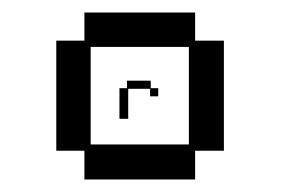

<svg xmlns="http://www.w3.org/2000/svg" viewBox="-20 -641 449 307"><path d="M115 -354V-400H70V-576H115V-621H292V-576H338V-400H292V-354ZM125 -410H282V-566H125ZM171 -451V-500H183V-512H221V-500H233V-487H220V-499H185V-451Z"/></svg>

Font: Pixelify Sans
Style: Regular
Weight: 400
Designer: Stefie Justprince
Foundry: Typecalism Foundryline
Version: Version 1.000;February 13, 2025;FontCreator 15.0.0.3015 64-b